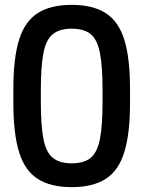

<svg xmlns="http://www.w3.org/2000/svg" viewBox="-20 -760 590 790"><path d="M275 10Q188 10 135 -24Q82 -58 58.5 -134Q35 -210 35 -335V-395Q35 -521 58.5 -596.5Q82 -672 135 -706Q188 -740 275 -740Q362 -740 415 -706Q468 -672 491.5 -596.5Q515 -521 515 -395V-335Q515 -210 491.5 -134Q468 -58 415 -24Q362 10 275 10ZM275 -88Q325 -88 352.5 -110Q380 -132 391 -187Q402 -242 402 -343V-388Q402 -488 391 -543Q380 -598 352.5 -620Q325 -642 275 -642Q226 -642 198 -620Q170 -598 159 -543Q148 -488 148 -388V-343Q148 -242 159 -187Q170 -132 198 -110Q226 -88 275 -88Z"/></svg>

Font: M PLUS Code Latin SemiExpanded Medium
Style: Regular
Weight: 500
Width: 6
Designer: Coji Morishita
Foundry: UNDERFOREST DESIGN
Version: Version 1.002; ttfautohint (v1.8.3)